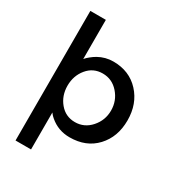

<svg xmlns="http://www.w3.org/2000/svg" viewBox="-216 -875 1105 1201"><g transform="rotate(30 336.0 -274.0)"><path d="M363 8Q281 8 220 -44Q206 -56 200 -64L193 -73V194H81V-742H193V-459Q196 -462 200.5 -467.5Q205 -473 222 -487Q239 -501 258 -512Q308 -540 365 -540Q481 -540 553 -462Q625 -384 625 -264.5Q625 -145 553.5 -68.5Q482 8 363 8ZM344.5 -91Q412 -91 458.5 -143.5Q505 -196 505 -266.5Q505 -337 459 -389.5Q413 -442 345 -442Q277 -442 234 -390Q191 -338 191 -266Q191 -194 234 -142.5Q277 -91 344.5 -91Z"/></g></svg>

Font: Myanmar Khyay
Style: Regular
Weight: 400
Designer: Danh Hong
Foundry: Google Inc.
Version: Version 1.10 March 4, 2015